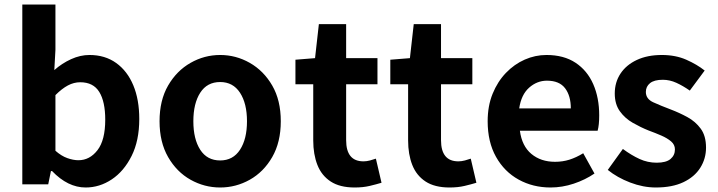

<svg xmlns="http://www.w3.org/2000/svg" viewBox="-20 -818 3186 852"><path d="M360 14Q281 14 211 -59H206L194 0H79V-798H226V-597L221 -507Q255 -537 295.5 -555.5Q336 -574 377 -574Q446 -574 495.5 -538.5Q545 -503 571.5 -439.5Q598 -376 598 -290Q598 -194 564 -126Q530 -58 476 -22Q422 14 360 14ZM328 -107Q378 -107 412.5 -151.5Q447 -196 447 -287Q447 -367 420.5 -410Q394 -453 336 -453Q308 -453 281.5 -439Q255 -425 226 -396V-149Q252 -126 278.5 -116.5Q305 -107 328 -107Z M957 14Q887 14 825.5 -20.5Q764 -55 726 -121Q688 -187 688 -280Q688 -373 726 -438.5Q764 -504 825.5 -539Q887 -574 957 -574Q1027 -574 1088.5 -539Q1150 -504 1188 -438.5Q1226 -373 1226 -280Q1226 -187 1188 -121Q1150 -55 1088.5 -20.5Q1027 14 957 14ZM957 -106Q1014 -106 1045 -153.5Q1076 -201 1076 -280Q1076 -359 1045 -406.5Q1014 -454 957 -454Q899 -454 868.5 -406.5Q838 -359 838 -280Q838 -201 868.5 -153.5Q899 -106 957 -106Z M1554 14Q1488 14 1447.5 -12.5Q1407 -39 1388.5 -86Q1370 -133 1370 -195V-444H1291V-553L1378 -560L1395 -711H1516V-560H1655V-444H1516V-196Q1516 -102 1593 -102Q1607 -102 1622 -106Q1637 -110 1648 -114L1673 -7Q1650 0 1620.5 7Q1591 14 1554 14Z M1975 14Q1909 14 1868.5 -12.5Q1828 -39 1809.5 -86Q1791 -133 1791 -195V-444H1712V-553L1799 -560L1816 -711H1937V-560H2076V-444H1937V-196Q1937 -102 2014 -102Q2028 -102 2043 -106Q2058 -110 2069 -114L2094 -7Q2071 0 2041.5 7Q2012 14 1975 14Z M2423 14Q2345 14 2281.5 -21Q2218 -56 2181 -122Q2144 -188 2144 -280Q2144 -348 2166 -402Q2188 -456 2225 -494.5Q2262 -533 2308.5 -553.5Q2355 -574 2405 -574Q2482 -574 2534 -539.5Q2586 -505 2612.5 -444.5Q2639 -384 2639 -306Q2639 -263 2632 -238H2287Q2296 -170 2338 -135Q2380 -100 2443 -100Q2477 -100 2507 -109.5Q2537 -119 2568 -138L2618 -48Q2577 -20 2526 -3Q2475 14 2423 14ZM2284 -337H2513Q2513 -393 2487.5 -426.5Q2462 -460 2407 -460Q2363 -460 2328 -429Q2293 -398 2284 -337Z M2890 14Q2834 14 2776.5 -8Q2719 -30 2677 -64L2744 -157Q2782 -129 2818 -112.5Q2854 -96 2894 -96Q2936 -96 2955.5 -112.5Q2975 -129 2975 -155Q2975 -176 2958 -190.5Q2941 -205 2914.5 -216.5Q2888 -228 2858 -239Q2823 -253 2788 -273Q2753 -293 2730.5 -324.5Q2708 -356 2708 -403Q2708 -453 2733.5 -491.5Q2759 -530 2806 -552Q2853 -574 2917 -574Q2978 -574 3025.5 -553Q3073 -532 3107 -505L3041 -416Q3011 -437 2981.5 -450.5Q2952 -464 2921 -464Q2883 -464 2864.5 -449Q2846 -434 2846 -410Q2846 -379 2879 -364Q2912 -349 2957 -332Q2994 -318 3030 -298.5Q3066 -279 3089.5 -247Q3113 -215 3113 -163Q3113 -114 3087.5 -73.5Q3062 -33 3012.5 -9.5Q2963 14 2890 14Z"/></svg>

Font: Source Han Sans
Style: Bold
Weight: 700
Designer: Ryoko NISHIZUKA Ë•øÂ°öÊ∂ºÂ≠ê (kana, bopomofo & ideographs); Paul D. Hunt (Latin, Greek & Cyrillic); Sandoll Communicatio
Foundry: Adobe
Version: Version 2.004;hotconv 1.0.118;makeotfexe 2.5.65603